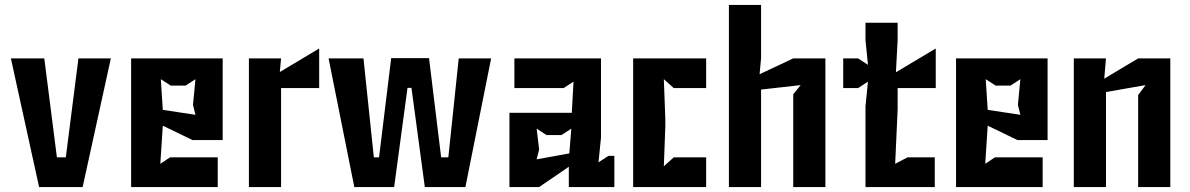

<svg xmlns="http://www.w3.org/2000/svg" viewBox="-20 -756 4808 776"><path d="M138 0H314L428 -520H297L246 -120H210L159 -520H24Z M510 0H860V-120H667L628 -94L638 -248L758 -190H880V-520H510ZM630 -436 670 -410H730L770 -436L760 -332L770 -292L638 -312Z M986 0H1116V-400H1270V-560L1111 -465L1116 -520H986Z M1412 0H1573L1627 -401H1643L1697 0H1861L1965 -520H1834L1792 -120H1763L1714 -521H1561L1512 -120H1491L1449 -520H1308Z M2039 0H2159L2279 -82V0H2463V-126H2439L2399 -100L2409 -200V-520H2059V-400H2258L2298 -426L2291 -300H2039ZM2149 -112 2159 -152 2149 -236 2189 -210H2249L2289 -236L2281 -136Z M2539 0H2834V-120H2703L2663 -84L2669 -245V-275L2663 -436L2703 -400H2834V-520H2539Z M2926 0H3056V-394L3216 -412L3186 -375V0H3316V-520H3186L3050 -456L3056 -520V-736H2926Z M3608 -314V-400H3762V-560L3601 -464L3608 -594V-664H3478V-594L3488 -494L3448 -520H3388V-400H3448L3488 -426L3478 -326V0H3758V-120H3648L3598 -94Z M3844 0H4194V-120H4001L3962 -94L3972 -248L4092 -190H4214V-520H3844ZM3964 -436 4004 -410H4064L4104 -436L4094 -332L4104 -292L3972 -312Z M4320 0H4450V-384L4610 -412L4580 -372V0H4710V-520H4580L4443 -438L4450 -520H4320Z"/></svg>

Font: Pescante Normal
Style: Regular
Weight: 400
Designer: Ariel Martín Pérez
Foundry: Tunera Type Foundry
Version: Version 1.000;FEAKit 1.0